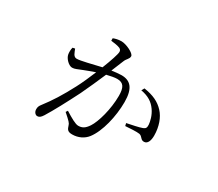

<svg xmlns="http://www.w3.org/2000/svg" viewBox="-110 -789 1220 1073"><g transform="rotate(30 500.0 -253.0)"><path d="M640 -370C690 -361 719 -341 741 -310C763 -279 770 -245 772 -225C773 -206 770 -198 754 -192C734 -184 686 -175 658 -169L662 -152C688 -154 735 -157 752 -154C774 -149 773 -128 796 -128C819 -128 829 -154 829 -186C829 -244 810 -295 781 -326C750 -360 710 -379 650 -388ZM356 -526C375 -524 402 -520 415 -514C424 -509 427 -503 427 -494C427 -480 411 -431 388 -373C331 -360 264 -342 239 -342C217 -342 212 -366 203 -387L188 -384C184 -370 184 -352 186 -340C190 -315 220 -286 241 -286C259 -286 271 -294 303 -306C319 -312 344 -322 371 -331C353 -288 334 -244 315 -208C272 -126 238 -73 198 -21C187 -7 184 1 184 15C184 34 197 46 208 46C220 46 229 40 241 21C271 -27 312 -104 354 -187C378 -237 404 -296 426 -347C451 -353 475 -358 492 -358C534 -358 547 -333 547 -280C547 -194 520 -99 494 -60C474 -30 457 -22 433 -22C415 -22 382 -41 342 -66L334 -54C375 -18 383 -9 386 3C393 25 398 37 428 37C467 37 501 20 522 -7C566 -64 592 -173 592 -266C592 -356 559 -388 502 -388C485 -388 461 -385 440 -382L472 -460C480 -481 496 -488 496 -506C496 -525 438 -552 408 -552C386 -552 369 -547 356 -542Z"/></g></svg>

Font: Kiri Minchoo Light
Style: Regular
Weight: 300
Designer: Ryoko NISHIZUKA 西塚涼子 (kana & ideographs); Frank Grießhammer (Latin, Greek & Cyrillic);
akenotsuki.com/eyeben/fonts/ (U+
Foundry: Adobe
akenotsuki.com/eyeben/fonts/
Version: Version 4.002;hotconv 1.0.119;makeotfexe 2.5.65604